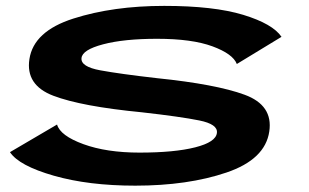

<svg xmlns="http://www.w3.org/2000/svg" viewBox="-20 -610 1025 636"><path d="M428 5Q273.5 5 158.2 -28Q43 -61 13 -106L169 -197.5Q179.5 -160.5 256.2 -132.5Q333 -104.5 442 -104.5Q558 -104.5 626.8 -122Q695.5 -139.5 698.5 -170Q702 -198.5 640.2 -211Q578.5 -223.5 450 -238Q249.5 -257.5 156.8 -292.8Q64 -328 77.5 -414.5Q91.5 -506.5 223 -548.5Q354.5 -590.5 524 -590.5Q688 -590.5 785.8 -560.8Q883.5 -531 912.5 -488L764.5 -398Q751.5 -431.5 683.8 -456.5Q616 -481.5 500.5 -481.5Q390.5 -481.5 321.5 -463.2Q252.5 -445 250 -417.5Q247 -389 312.5 -377Q378 -365 500.5 -351Q695.5 -331 790.2 -296.2Q885 -261.5 872 -174.5Q858.5 -82 730.2 -38.5Q602 5 428 5Z"/></svg>

Font: Anybody UltraExpanded SemiBold
Style: Italic
Weight: 600
Width: 9
Italic angle: -10°
Designer: Tyler Finck
Foundry: Etcetera Type Company
Version: Version 1.010; ttfautohint (v1.8.3) -l 8 -r 50 -G 200 -x 14 